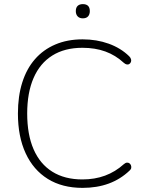

<svg xmlns="http://www.w3.org/2000/svg" viewBox="-20 -904 707 932"><path d="M381 8Q282 8 212 -35.5Q142 -79 104.5 -160Q67 -241 67 -353Q67 -437 88 -503.5Q109 -570 149.5 -616.5Q190 -663 248.5 -688Q307 -713 381 -713Q449 -713 507.5 -692Q566 -671 607 -631Q614 -624 616 -616.5Q618 -609 615.5 -603Q613 -597 608 -593.5Q603 -590 596 -591Q589 -592 581 -599Q541 -636 491.5 -654Q442 -672 380 -672Q294 -672 234 -634.5Q174 -597 143 -525.5Q112 -454 112 -353Q112 -251 143 -179.5Q174 -108 234 -70.5Q294 -33 380 -33Q440 -33 490 -51.5Q540 -70 581 -107Q589 -114 596 -114.5Q603 -115 608 -111.5Q613 -108 615.5 -102Q618 -96 617 -89Q616 -82 609 -76Q565 -34 508 -13Q451 8 381 8ZM382 -815Q366 -815 357 -824.5Q348 -834 348 -850Q348 -867 357 -875.5Q366 -884 382 -884Q399 -884 407.5 -875.5Q416 -867 416 -850Q416 -834 407.5 -824.5Q399 -815 382 -815Z"/></svg>

Font: Nunito ExtraLight ExtraLight
Style: Regular
Weight: 250
Version: Version 3.602